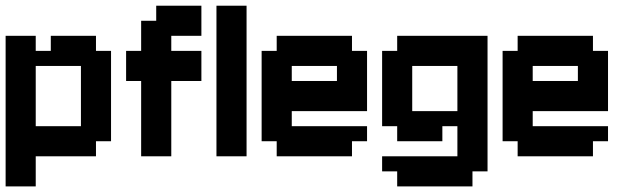

<svg xmlns="http://www.w3.org/2000/svg" viewBox="-20 -556 2236 683"><path d="M107.1 -428.6V-375H160.7V-428.6H321.4V-375H375V-53.6H321.4V0H107.1V107.1H0V-428.6ZM107.1 -321.4V-107.1H267.9V-321.4Z M696.4 -428.6H589.3V-375H696.4V-267.9H589.3V0H482.1V-267.9H428.6V-375H482.1V-482.1H535.7V-535.7H696.4Z M857.1 -535.7V0H750V-535.7Z M1232.1 -375H1285.7V-160.7H1017.9V-107.1H1285.7V-53.6H1232.1V0H964.3V-53.6H910.7V-375H964.3V-428.6H1232.1ZM1017.9 -321.4V-267.9H1178.6V-321.4Z M1714.3 53.6H1660.7V107.1H1392.9V53.6H1339.3V0H1607.1V-107.1H1553.6V-53.6H1392.9V-107.1H1339.3V-375H1392.9V-428.6H1714.3ZM1607.1 -321.4H1446.4V-160.7H1607.1Z M2089.3 -375H2142.9V-160.7H1875V-107.1H2142.9V-53.6H2089.3V0H1821.4V-53.6H1767.9V-375H1821.4V-428.6H2089.3ZM1875 -321.4V-267.9H2035.7V-321.4Z"/></svg>

Font: Jersey 10
Style: Regular
Weight: 400
Designer: Sarah Cadigan-Fried
Version: Version 1.000